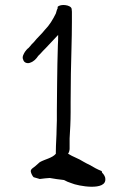

<svg xmlns="http://www.w3.org/2000/svg" viewBox="-20 -716 474 753"><path d="M71 -482C74 -469 89 -466 98 -470C113 -475 122 -485 130 -497L139 -506C145 -513 152 -520 159 -527C176 -544 191 -562 208 -579V-572C208 -564 208 -553 207 -540C205 -492 205 -440 204 -390C204 -358 203 -314 203 -282V-243C203 -232 202 -221 202 -211C202 -182 199 -151 199 -122V-113C185 -96 157 -92 136 -80C130 -75 125 -70 119 -65C113 -59 98 -53 101 -42C102 -36 108 -24 112 -21C119 -19 128 -16 136 -14C149 -16 162 -17 175 -18C192 -15 211 -12 231 -10C240 -5 249 -1 259 2C286 14 398 34 393 -15C393 -24 385 -35 381 -38C380 -40 379 -43 379 -45C363 -51 347 -60 332 -69C324 -73 315 -77 307 -82C289 -94 266 -101 247 -113C251 -119 253 -126 253 -133V-173C255 -207 257 -239 257 -276V-315C257 -348 258 -393 258 -427C259 -493 262 -563 262 -630V-670C262 -674 261 -677 261 -681C259 -697 217 -702 206 -689V-683C202 -677 202 -671 199 -663C187 -639 174 -617 156 -599C143 -582 126 -568 113 -551L104 -542L100 -537L92 -528C86 -524 82 -518 78 -513C74 -506 65 -493 71 -482Z"/></svg>

Font: Scribbler
Style: Regular
Weight: 400
Designer: Mew Too
Foundry: Cannot Into Space Fonts
Version: Version 1.001